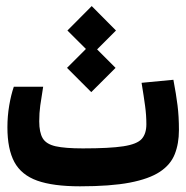

<svg xmlns="http://www.w3.org/2000/svg" viewBox="-20 -622 626 645"><path d="M248.5 3.9Q158.7 3.9 105.2 -15.1Q51.8 -34.2 28.3 -77.6Q4.9 -121.1 4.9 -194.3Q4.9 -231.9 11 -267.8Q17.1 -303.7 26.4 -330.6H125Q118.7 -292 115.2 -267.1Q111.8 -242.2 111.8 -214.4Q111.8 -177.2 123.5 -157.5Q135.3 -137.7 167 -130.6Q198.7 -123.5 258.3 -123.5Q348.6 -123.5 394.5 -130.6Q440.4 -137.7 456.1 -155.3Q471.7 -172.9 471.7 -204.6Q471.7 -234.9 467.5 -265.6Q463.4 -296.4 455.6 -343.8L562.5 -354Q571.8 -305.2 576.4 -268.1Q581.1 -231 581.1 -185.1Q581.1 -139.6 567.1 -104.2Q553.2 -68.8 517.1 -44.9Q481 -21 416 -8.5Q351.1 3.9 248.5 3.9ZM286.6 -312.5 205.1 -394 268.6 -457.5 206.5 -519.5 288.1 -601.6 369.6 -519.5 306.2 -456.1 368.2 -394Z"/></svg>

Font: Cascadia Code SemiBold
Style: Regular
Weight: 600
Monospace: yes
Designer: Aaron Bell
Foundry: Saja Typeworks
Version: Version 2404.023; ttfautohint (v1.8.4)